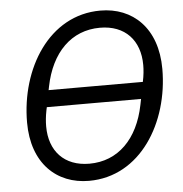

<svg xmlns="http://www.w3.org/2000/svg" viewBox="-52 -760 783 822"><g transform="rotate(-5 339.5 -349.0)"><path d="M298 12C519 12 652 -207 652 -438C652 -614 548 -710 409 -710C188 -710 55 -491 55 -260C55 -84 159 12 298 12ZM162 -405C191 -550 278 -637 401 -637C509 -637 572 -568 572 -462C572 -442 570 -418 564 -390H159ZM306 -61C198 -61 135 -130 135 -236C135 -256 137 -279 142 -304L145 -318H550L545 -293C516 -148 429 -61 306 -61Z"/></g></svg>

Font: Braiins Sans
Style: Italic
Weight: 400
Italic angle: -11.31°
Designer: Mike Abbink, Paul van der Laan, Pieter van Rosmalen, Jiri Chlebus, Lubos Buracinsky
Foundry: Bold Monday, Sudetype
Version: Version 1.000;hotconv 1.0.109;makeotfexe 2.5.65596